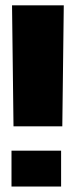

<svg xmlns="http://www.w3.org/2000/svg" viewBox="-20 -695 282 718"><path d="M30.5 -222.5H213L218.5 -675H25ZM23 2.5H208.5V-131.5H23Z"/></svg>

Font: Anybody ExtraCondensed Black
Style: Regular
Weight: 900
Width: 2
Version: Version 1.113;gftools[0.9.25]